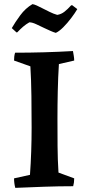

<svg xmlns="http://www.w3.org/2000/svg" viewBox="-20 -901 427 929"><path d="M54 8Q48 -14 48 -38L125 -55Q129 -110 131 -168.5Q133 -227 133 -283Q133 -359 132 -436.5Q131 -514 127 -580L48 -608Q48 -618 49 -627Q50 -636 53 -646Q123 -646 193 -648Q263 -650 333 -654Q335 -642 337 -630.5Q339 -619 339 -608L265 -591Q261 -527 259.5 -459.5Q258 -392 258 -328Q258 -260 258.5 -194Q259 -128 263 -66L339 -38Q339 -17 334 0Q264 0 194 2.5Q124 5 54 8ZM64 -745 60 -744 37 -765Q53 -793 78 -827Q103 -861 137 -881Q145 -880 157.5 -874.5Q170 -869 183 -862Q201 -853 220 -843.5Q239 -834 257 -829Q276 -832 291.5 -844Q307 -856 324 -875L329 -876L354 -857Q343 -838 324.5 -813.5Q306 -789 286 -769Q266 -749 250 -742Q239 -745 224.5 -751.5Q210 -758 195 -765Q176 -774 156 -783.5Q136 -793 122 -793Q106 -784 92 -772Q78 -760 64 -745Z"/></svg>

Font: Labrada SemiBold
Style: Regular
Weight: 600
Designer: Mercedes Jáuregui
Foundry: Omnibus-Type Team
Version: Version 1.000; ttfautohint (v1.8.4.7-5d5b)